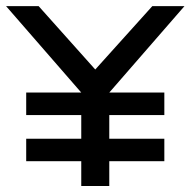

<svg xmlns="http://www.w3.org/2000/svg" viewBox="-28 -622 637 642"><path d="M59.6 -312.5V-237.3H243.7V-158.2H59.6V-83H243.7V0H337.4V-83H521.5V-158.2H337.4V-237.3H521.5V-312.5H337.4L588.9 -601.6H481.4L290.5 -389.6L101.1 -601.6H-7.8L243.7 -312.5Z"/></svg>

Font: Inder
Style: Regular
Weight: 400
Designer: Irina Smirnova
Foundry: Irina Smirnova
Version: Version 1.001